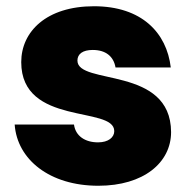

<svg xmlns="http://www.w3.org/2000/svg" viewBox="-20 -588 608 615"><path d="M295 7C440 7 528 -67 528 -165C527 -378 228 -314 228 -394C228 -415 245 -428 277 -428C319 -428 344 -407 350 -372H527C514 -483 434 -568 281 -568C129 -568 48 -487 48 -389C48 -183 346 -250 346 -168C346 -148 327 -132 294 -132C253 -132 222 -152 217 -189H27C35 -77 139 7 295 7Z"/></svg>

Font: Poppins STUK1
Style: Regular
Weight: 400
Designer: Jonny Pinhorn (original), Sammy Jo Hughes (modified version)
Foundry: Type Mafia
Version: Version 1.002;hotconv 1.0.109;makeotfexe 2.5.65596